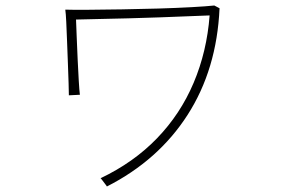

<svg xmlns="http://www.w3.org/2000/svg" viewBox="-20 -711 1040 697"><path d="M368 -34Q368 -35 362.5 -42Q357 -49 351.5 -56.5Q346 -64 345 -64Q465 -121 550 -209Q635 -297 683 -410.5Q731 -524 741 -655Q711 -654 663.5 -652Q616 -650 560 -648Q504 -646 447 -644.5Q390 -643 340 -642Q290 -641 256 -640Q257 -615 258.5 -575.5Q260 -536 262 -493.5Q264 -451 266 -416.5Q268 -382 270 -367L230 -365Q230 -378 229 -409.5Q228 -441 226.5 -480.5Q225 -520 223.5 -560Q222 -600 220.5 -631.5Q219 -663 217 -676Q246 -675 301 -675.5Q356 -676 422.5 -677Q489 -678 555 -680Q621 -682 675.5 -685Q730 -688 758 -691L777 -681Q767 -459 661 -294Q555 -129 368 -34Z"/></svg>

Font: Zen Kaku Gothic New Light
Style: Regular
Weight: 300
Designer: Yoshimichi Ohira
Foundry: Positype
Version: Version 1.002